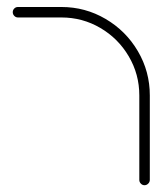

<svg xmlns="http://www.w3.org/2000/svg" viewBox="-20 -539 493 563"><path d="M403.7 4.1Q397.4 4.1 393 -0.6Q388.5 -5.2 388.5 -11.5V-259.3Q388.5 -321.1 357.6 -373.7Q326.7 -426.3 274.3 -457Q221.9 -487.8 160 -487.8H32.6Q26.3 -487.8 21.9 -492.4Q17.4 -497 17.4 -503.3Q17.4 -509.6 21.9 -514.1Q26.3 -518.5 32.6 -518.5H160Q230 -518.5 289.6 -483.5Q349.3 -448.5 384.3 -388.9Q419.3 -329.3 419.3 -259.3V-11.5Q419.3 -5.2 414.6 -0.6Q410 4.1 403.7 4.1Z"/></svg>

Font: 26F Galaxy Hebrew Ultra Light
Style: Regular
Weight: 200
Designer: C₂₉H₂₅N₃O₅
Version: Version 1.000